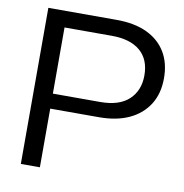

<svg xmlns="http://www.w3.org/2000/svg" viewBox="-81 -806 847 883"><g transform="rotate(10 342.0 -364.5)"><path d="M74 0V-729H392Q477 -729 535 -701.5Q593 -674 623.5 -623.5Q654 -573 654 -502Q654 -430 621.5 -379Q589 -328 530.5 -301Q472 -274 391 -274H152V-344H384Q473 -344 518 -386.5Q563 -429 563 -499Q563 -574 516.5 -613.5Q470 -653 384 -653H142L163 -674V0Z"/></g></svg>

Font: Mona Sans SemiExpanded
Style: Regular
Weight: 400
Width: 6
Designer: Deni Anggara
Foundry: GitHub
Version: Version 2.000